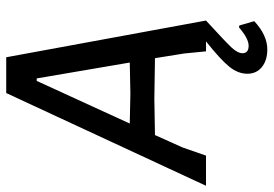

<svg xmlns="http://www.w3.org/2000/svg" viewBox="-167 -531 879 617"><g transform="rotate(-90 272.5 -222.5)"><path d="M515 0Q445 64 427.5 83Q410 102 410 117Q410 137 434 137Q457 137 493 106L499 107L513 155Q468 197 422 197Q387 197 365.5 179.5Q344 162 344 133Q344 103 366.5 75Q389 47 448 0H416L409 -71L394 -164L264 -166L147 -164L107 -75L81 0H-16L282 -642H397ZM321 -544 184 -245 281 -243 380 -245 329 -544Z"/></g></svg>

Font: Alegreya Sans Medium
Style: Italic
Weight: 500
Italic angle: -7°
Designer: Juan Pablo del Peral
Foundry: Huerta Tipografica
Version: Version 2.007